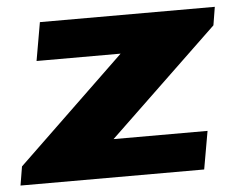

<svg xmlns="http://www.w3.org/2000/svg" viewBox="-61 -579 772 629"><g transform="rotate(-5 324.5 -264.0)"><path d="M-18.1 0 -7.8 -62 346.2 -401.9H69.8L91.8 -527.8H667L657.2 -467.8L298.8 -125H607.9L585.9 0Z"/></g></svg>

Font: Archivo Expanded ExtraBold
Style: Italic
Weight: 800
Width: 7
Italic angle: -10°
Designer: Hector Gatti
Foundry: Omnibus-Type
Version: Version 2.001